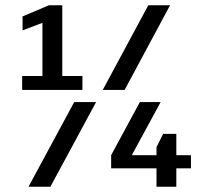

<svg xmlns="http://www.w3.org/2000/svg" viewBox="-20 -710 770 730"><path d="M64.2 -368V-421H141.4V-623.2L65.8 -594.6V-647.6L166.2 -690H216.8V-421H293.4V-368ZM88.4 0 262.2 -322H345.4L171.6 0ZM370.6 -368 543.8 -690H626.6L453.8 -368ZM402.6 -70V-120L511.8 -322H590.8L481.2 -120H706V-70ZM575 0V-150.4L600.2 -201H650.4V0Z"/></svg>

Font: Mozilla Headline ExtraLight
Style: Regular
Weight: 200
Designer: Studio DRAMA
Foundry: Studio DRAMA
Version: Version 1.000